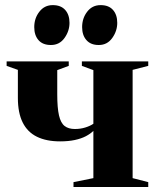

<svg xmlns="http://www.w3.org/2000/svg" viewBox="-20 -748 620 768"><path d="M274 0V-19.5L353.5 -35.5V-224.5Q342 -213 323.5 -203.2Q305 -193.5 279.2 -188Q253.5 -182.5 220.5 -182.5Q165.5 -182.5 127.8 -201Q90 -219.5 70.8 -258Q51.5 -296.5 51.5 -356.5V-468.5L6.5 -484.5V-502.5H255V-484.5L209 -467.5V-370.5Q209 -316.5 216 -286.2Q223 -256 238.5 -244Q254 -232 279.5 -232Q301.5 -232 321 -238Q340.5 -244 353.5 -253V-467.5L307.5 -484.5V-502.5H573V-484.5L510.5 -468.5V-35.5L573 -19.5V0ZM183.5 -568Q151 -568 134 -587.5Q117 -607 117 -639.5Q117 -675 137.5 -701.2Q158 -727.5 190.5 -727.5H191.5Q223.5 -727.5 240.8 -708.2Q258 -689 258 -656.5Q258 -624 238 -596Q218 -568 184 -568ZM374.5 -568Q343 -568 325.8 -587.5Q308.5 -607 308.5 -639.5Q308.5 -675 328.8 -701.2Q349 -727.5 382 -727.5H383Q415 -727.5 432 -708.2Q449 -689 449 -656.5Q449 -624 429 -596Q409 -568 375.5 -568Z"/></svg>

Font: Merriweather 144pt ExtraBold
Style: Regular
Weight: 800
Version: Version 2.100